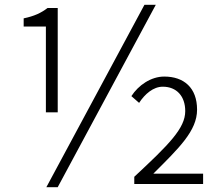

<svg xmlns="http://www.w3.org/2000/svg" viewBox="-20 -762 916 795"><path d="M170 -297H219V-729H177C150 -708 121 -695 78 -686V-652H170ZM172 13H219L625 -742H578ZM536 0H821V-43H615C721 -149 796 -220 796 -308C796 -399 741 -445 660 -445C605 -445 553 -409 524 -364L556 -336C580 -373 615 -403 654 -403C711 -403 747 -364 747 -302C747 -231 680 -164 536 -30Z"/></svg>

Font: Noto Sans CJK Light
Style: Regular
Weight: 300
Designer: Ryoko NISHIZUKA (kana & ideographs); Paul D. Hunt (Latin, Greek & Cyrillic); Wenlong ZHANG (bopomofo); Sandoll Communica
Foundry: Adobe Systems Incorporated
Version: Version 1.000;PS 1;hotconv 1.0.78;makeotf.lib2.5.61930